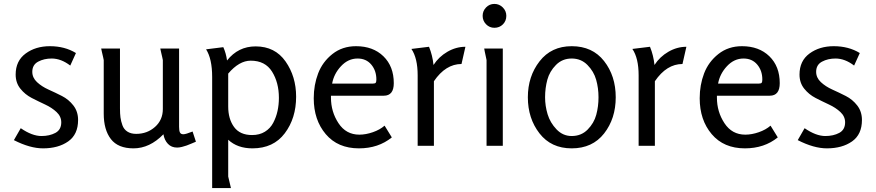

<svg xmlns="http://www.w3.org/2000/svg" viewBox="-20 -745 4475 981"><path d="M51 -29 86 -90Q144 -50 192 -50Q233 -50 263 -66Q293 -82 293 -120Q293 -150 269 -172.5Q245 -195 210.5 -211Q176 -227 142 -244.5Q108 -262 84 -292Q60 -322 60 -364Q60 -434 111 -471.5Q162 -509 235 -509Q311 -509 368 -474L339 -410Q292 -446 244 -446Q205 -446 175 -430Q145 -414 145 -378Q145 -348 169 -325.5Q193 -303 227.5 -287.5Q262 -272 296.5 -254.5Q331 -237 355 -206Q379 -175 379 -132Q379 -58 328.5 -22.5Q278 13 200 13Q133 13 51 -29Z M964 -73 981 -21Q974 -18 958.5 -11.5Q943 -5 933.5 -1.5Q924 2 910 5.5Q896 9 885 9Q856 9 838 -10Q820 -29 815 -59Q745 13 662 13Q583 13 546.5 -34.5Q510 -82 510 -164V-438Q510 -439 507 -452.5Q504 -466 500.5 -480.5Q497 -495 497 -497H593V-191Q593 -164 595.5 -145Q598 -126 605.5 -105Q613 -84 631 -72.5Q649 -61 676 -61Q732 -61 772 -96.5Q812 -132 812 -188V-438Q812 -439 809 -452.5Q806 -466 802.5 -480.5Q799 -495 799 -497H895V-97Q895 -77 899.5 -68Q904 -59 917 -59Q929 -59 964 -73Z M1160 216H1064V-352Q1064 -444 1033 -493L1121 -504Q1135 -473 1140 -436Q1197 -508 1286 -508Q1385 -508 1439 -431Q1493 -354 1493 -251Q1493 -141 1435 -64Q1377 13 1270 13Q1193 13 1146 -31V157ZM1146 -369V-201Q1146 -137 1176 -96Q1206 -55 1268 -55Q1306 -55 1333.5 -72Q1361 -89 1376 -117.5Q1391 -146 1398 -178Q1405 -210 1405 -245Q1405 -323 1370 -379Q1335 -435 1261 -435Q1202 -435 1146 -369Z M1945 -103 1982 -43Q1913 13 1814 13Q1706 13 1644.5 -59.5Q1583 -132 1583 -243Q1583 -311 1605.5 -370Q1628 -429 1678.5 -469Q1729 -509 1799 -509Q1886 -509 1939 -457.5Q1992 -406 1992 -320Q1992 -256 1941 -256H1671V-246Q1671 -174 1709.5 -115.5Q1748 -57 1816 -57Q1849 -57 1885 -69.5Q1921 -82 1945 -103ZM1677 -318H1886Q1897 -318 1900 -322.5Q1903 -327 1903 -339Q1903 -384 1877 -415Q1851 -446 1807 -446Q1759 -446 1722.5 -407Q1686 -368 1677 -318Z M2197 0H2114V-360Q2114 -448 2082 -495L2172 -506Q2190 -462 2195 -413Q2222 -455 2266 -480.5Q2310 -506 2358 -506L2338 -418Q2257 -418 2197 -330Z M2567 -664Q2567 -638 2549.5 -620.5Q2532 -603 2506 -603Q2481 -603 2463.5 -621Q2446 -639 2446 -664Q2446 -689 2463.5 -707Q2481 -725 2506 -725Q2531 -725 2549 -707Q2567 -689 2567 -664ZM2549 0H2466V-438Q2466 -439 2463 -452.5Q2460 -466 2457 -480.5Q2454 -495 2454 -497H2549Z M2901 13Q2796 13 2736.5 -63.5Q2677 -140 2677 -248Q2677 -355 2737 -432Q2797 -509 2901 -509Q3007 -509 3066.5 -433Q3126 -357 3126 -248Q3126 -139 3066.5 -63Q3007 13 2901 13ZM2901 -50Q2950 -50 2982.5 -83Q3015 -116 3026.5 -158.5Q3038 -201 3038 -248Q3038 -295 3026 -337.5Q3014 -380 2981.5 -413Q2949 -446 2901 -446Q2853 -446 2820.5 -413Q2788 -380 2776.5 -337.5Q2765 -295 2765 -248Q2765 -204 2778 -161Q2791 -118 2823.5 -84Q2856 -50 2901 -50Z M3326 0H3243V-360Q3243 -448 3211 -495L3301 -506Q3319 -462 3324 -413Q3351 -455 3395 -480.5Q3439 -506 3487 -506L3467 -418Q3386 -418 3326 -330Z M3917 -103 3954 -43Q3885 13 3786 13Q3678 13 3616.5 -59.5Q3555 -132 3555 -243Q3555 -311 3577.5 -370Q3600 -429 3650.5 -469Q3701 -509 3771 -509Q3858 -509 3911 -457.5Q3964 -406 3964 -320Q3964 -256 3913 -256H3643V-246Q3643 -174 3681.5 -115.5Q3720 -57 3788 -57Q3821 -57 3857 -69.5Q3893 -82 3917 -103ZM3649 -318H3858Q3869 -318 3872 -322.5Q3875 -327 3875 -339Q3875 -384 3849 -415Q3823 -446 3779 -446Q3731 -446 3694.5 -407Q3658 -368 3649 -318Z M4056 -29 4091 -90Q4149 -50 4197 -50Q4238 -50 4268 -66Q4298 -82 4298 -120Q4298 -150 4274 -172.5Q4250 -195 4215.5 -211Q4181 -227 4147 -244.5Q4113 -262 4089 -292Q4065 -322 4065 -364Q4065 -434 4116 -471.5Q4167 -509 4240 -509Q4316 -509 4373 -474L4344 -410Q4297 -446 4249 -446Q4210 -446 4180 -430Q4150 -414 4150 -378Q4150 -348 4174 -325.5Q4198 -303 4232.5 -287.5Q4267 -272 4301.5 -254.5Q4336 -237 4360 -206Q4384 -175 4384 -132Q4384 -58 4333.5 -22.5Q4283 13 4205 13Q4138 13 4056 -29Z"/></svg>

Font: Rosario
Style: Regular
Weight: 400
Designer: Hector Gatti
Foundry: Omnibus-Type
Version: Version 1.004